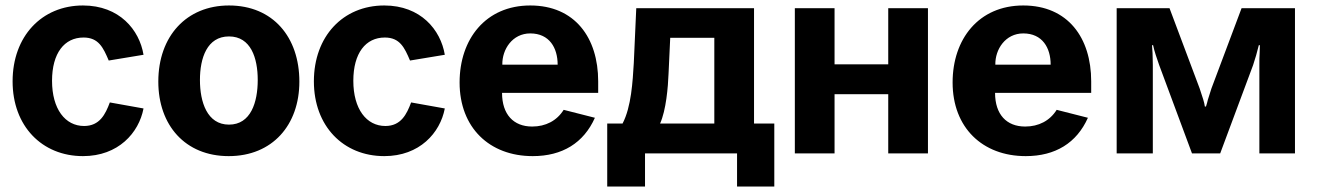

<svg xmlns="http://www.w3.org/2000/svg" viewBox="-20 -560 4812 701"><path d="M283 -540C132 -540 26 -427 26 -263C26 -100 133 10 283 10C412 10 487 -75 504 -164L381 -186C365 -143 344 -100 287 -100C218 -100 170 -162 170 -265C170 -366 215 -423 285 -423C340 -423 357 -386 377 -339L504 -360C489 -451 416 -540 283 -540Z M815 10C975 10 1073 -104 1073 -262C1073 -424 977 -540 816 -540C661 -540 558 -428 558 -262C558 -103 656 10 815 10ZM816 -105C736 -105 710 -188 710 -268C710 -348 736 -427 816 -427C896 -427 921 -348 921 -268C921 -187 896 -105 816 -105Z M1383 -540C1232 -540 1126 -427 1126 -263C1126 -100 1233 10 1383 10C1512 10 1587 -75 1604 -164L1481 -186C1465 -143 1444 -100 1387 -100C1318 -100 1270 -162 1270 -265C1270 -366 1315 -423 1385 -423C1440 -423 1457 -386 1477 -339L1604 -360C1589 -451 1516 -540 1383 -540Z M2164 -221V-263C2164 -422 2079 -540 1916 -540C1753 -540 1658 -417 1658 -259C1658 -94 1767 10 1925 10C2033 10 2111 -38 2152 -130L2038 -159C2013 -119 1972 -98 1923 -98C1855 -98 1813 -142 1813 -221ZM1814 -324C1813 -380 1851 -438 1916 -438C1986 -438 2016 -385 2016 -324Z M2671 121H2807V-109H2733V-530H2303L2294 -330C2290 -263 2285 -170 2253 -109H2197V121H2335V0H2671ZM2427 -422H2588V-109H2390C2412 -158 2419 -241 2421 -293Z M2882 -530V0H3027V-216H3223V0H3368V-530H3223V-325H3027V-530Z M3964 -221V-263C3964 -422 3879 -540 3716 -540C3553 -540 3458 -417 3458 -259C3458 -94 3567 10 3725 10C3833 10 3911 -38 3952 -130L3838 -159C3813 -119 3772 -98 3723 -98C3655 -98 3613 -142 3613 -221ZM3614 -324C3613 -380 3651 -438 3716 -438C3786 -438 3816 -385 3816 -324Z M4057 0H4189V-323C4189 -341 4188 -355 4188 -366C4187 -377 4187 -386 4186 -395H4190C4195 -371 4204 -346 4212 -323L4332 0H4435L4555 -322C4563 -346 4570 -370 4576 -395H4580C4580 -386 4579 -377 4579 -365C4578 -354 4578 -339 4578 -321V0H4708V-530H4513L4403 -237C4397 -218 4393 -205 4390 -196C4388 -188 4386 -179 4383 -171H4379C4378 -178 4376 -188 4373 -197C4370 -206 4366 -219 4360 -237L4250 -530H4057Z"/></svg>

Font: Cheyenne Sans
Style: Bold
Weight: 700
Designer: The Public Sans project authors (U.S. Web Design System), Libre Franklin designed by Pablo Impallari and Rodrigo Fuenzal
Foundry: The Cheyenne Sans Project Authors
Version: Version 2.007